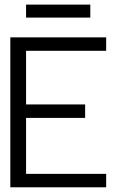

<svg xmlns="http://www.w3.org/2000/svg" viewBox="-20 -796 586 816"><path d="M431.2 0H23.9V-637.2H431.2V-580.1H90.8V-352.1H341.8V-294.9H90.8V-57.1H431.2ZM363.8 -721.2H90.8V-776.4H363.8Z"/></svg>

Font: Anonymous Pro
Style: Regular
Weight: 400
Monospace: yes
Designer: Mark Simonson
Version: Version 1.003